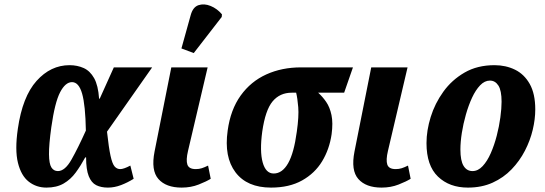

<svg xmlns="http://www.w3.org/2000/svg" viewBox="-20 -842 2476 872"><path d="M191 10Q145 10 110.5 -17Q76 -44 61.5 -102.5Q47 -161 61 -257Q82 -403 146 -474.5Q210 -546 296 -546Q331 -546 360 -533Q389 -520 407.5 -487Q426 -454 430 -394H433L497 -536H671L466 -244Q474 -171 482 -134.5Q490 -98 500.5 -86Q511 -74 526 -74Q542 -74 572 -90L587 -30Q560 -13 530 -1.5Q500 10 470 10Q439 10 417 -1Q395 -12 383 -42Q371 -72 371 -127H367Q347 -90 324 -58.5Q301 -27 269 -8.5Q237 10 191 10ZM243 -65Q275 -65 304.5 -117Q334 -169 370 -249Q368 -364 353 -416.5Q338 -469 307 -469Q277 -469 253 -423Q229 -377 213 -264Q202 -184 202.5 -141Q203 -98 213.5 -81.5Q224 -65 243 -65Z M805 10Q734 10 699.5 -29Q665 -68 682 -154L758 -536H923L834 -157Q824 -115 831 -94.5Q838 -74 869 -74Q884 -74 896.5 -78Q909 -82 925 -90L937 -30Q918 -18 882.5 -4Q847 10 805 10ZM860 -601 804 -622 846 -773Q856 -810 881.5 -818.5Q907 -827 936.5 -815Q966 -803 988 -777L987 -765Z M1211 10Q1102 10 1049.5 -59.5Q997 -129 1014 -249Q1027 -344 1073 -408Q1119 -472 1189.5 -504Q1260 -536 1347 -536H1583L1543 -421H1425Q1445 -403 1461.5 -379Q1478 -355 1485.5 -319.5Q1493 -284 1486 -232Q1476 -164 1443 -109.5Q1410 -55 1352 -22.5Q1294 10 1211 10ZM1223 -54Q1262 -54 1288.5 -100.5Q1315 -147 1328 -244Q1338 -314 1334.5 -355.5Q1331 -397 1325 -421H1305Q1251 -421 1218 -381.5Q1185 -342 1171 -244Q1159 -155 1173 -104.5Q1187 -54 1223 -54Z M1713 10Q1642 10 1607.5 -29Q1573 -68 1590 -154L1666 -536H1831L1742 -157Q1732 -115 1739 -94.5Q1746 -74 1777 -74Q1792 -74 1804.5 -78Q1817 -82 1833 -90L1845 -30Q1826 -18 1790.5 -4Q1755 10 1713 10Z M2105 10Q2021 10 1969 -40Q1917 -90 1917 -192Q1917 -249 1936 -310.5Q1955 -372 1993.5 -425.5Q2032 -479 2090 -512.5Q2148 -546 2226 -546Q2277 -546 2319 -525.5Q2361 -505 2386 -460.5Q2411 -416 2411 -345Q2411 -301 2399.5 -252.5Q2388 -204 2364 -157.5Q2340 -111 2303.5 -73Q2267 -35 2217.5 -12.5Q2168 10 2105 10ZM2126 -65Q2151 -65 2172 -87.5Q2193 -110 2209 -146.5Q2225 -183 2236 -225.5Q2247 -268 2252.5 -309Q2258 -350 2258 -380Q2258 -431 2243.5 -453.5Q2229 -476 2205 -476Q2181 -476 2160.5 -454.5Q2140 -433 2124 -398.5Q2108 -364 2096 -322Q2084 -280 2077.5 -238.5Q2071 -197 2071 -163Q2071 -112 2085.5 -88.5Q2100 -65 2126 -65Z"/></svg>

Font: Noto Serif Condensed ExtraBold
Style: Italic
Weight: 800
Width: 3
Italic angle: -12°
Designer: Monotype Design Team
Foundry: Monotype Imaging Inc.
Version: Version 2.014; ttfautohint (v1.8.4.7-5d5b)